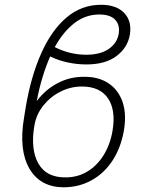

<svg xmlns="http://www.w3.org/2000/svg" viewBox="-20 -780 628 811"><path d="M335.4 -455.6Q396.5 -456.1 438.2 -428.2Q480 -400.4 497.6 -349.6Q515.1 -298.8 503.4 -229Q490.7 -156.2 455.6 -102.3Q420.4 -48.3 367.4 -18.8Q314.5 10.7 249 11.2Q149.9 10.7 104.2 -67.9Q58.6 -146.5 81.5 -282.7L88.9 -328.6Q110.8 -457.5 154.1 -554.7Q197.3 -651.9 260.7 -705.8Q324.2 -759.8 406.7 -759.8Q471.7 -759.8 504.9 -724.9Q538.1 -689.9 528.3 -632.3Q518.6 -578.1 471.7 -543Q424.8 -507.8 344.7 -507.8Q306.6 -507.8 267.6 -515.9Q228.5 -523.9 191.9 -541.5Q173.8 -500.5 159.4 -452.9Q145 -405.3 135.3 -353Q170.9 -400.9 222.9 -428.5Q274.9 -456.1 335.4 -455.6ZM325.7 -414.6Q278.8 -414.6 235.8 -393.1Q192.9 -371.6 162.8 -334Q132.8 -296.4 125 -248Q108.4 -149.4 141.8 -89.8Q175.3 -30.3 255.9 -30.8Q307.1 -30.3 348.9 -55.4Q390.6 -80.6 418.2 -125.5Q445.8 -170.4 455.6 -229Q469.7 -315.9 435.8 -365.2Q401.9 -414.6 325.7 -414.6ZM211.4 -581.1Q274.9 -548.8 344.2 -548.8Q403.8 -548.8 439.2 -573.2Q474.6 -597.7 481.4 -637.2Q487.3 -673.8 466.8 -696.3Q446.3 -718.8 398.4 -718.8Q339.8 -718.3 293 -681.4Q246.1 -644.5 211.4 -581.1Z"/></svg>

Font: Inter Extra Light
Style: Italic
Weight: 200
Italic angle: -9.39999°
Designer: Rasmus Andersson
Foundry: rsms
Version: Version 4.000;git-3c8e0fc